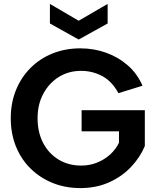

<svg xmlns="http://www.w3.org/2000/svg" viewBox="-20 -954 800 981"><path d="M585 -478Q552 -539 502 -565.5Q452 -592 394 -592Q331 -592 281 -561Q231 -530 201.5 -475.5Q172 -421 172 -350Q172 -278 200.5 -223.5Q229 -169 279.5 -138.5Q330 -108 395 -108Q438 -108 475.5 -123Q513 -138 542 -164Q571 -190 588 -225V-283H397V-391H720V-208Q696 -150 649 -100.5Q602 -51 536.5 -22Q471 7 391 7Q314 7 249.5 -19Q185 -45 136.5 -92.5Q88 -140 61.5 -205.5Q35 -271 35 -350Q35 -428 61.5 -493.5Q88 -559 136 -607Q184 -655 249 -681Q314 -707 390 -707Q460 -707 522.5 -684.5Q585 -662 633.5 -619.5Q682 -577 708 -516ZM530 -934V-834L382 -752L235 -834V-934L382 -848Z"/></svg>

Font: Albert Sans
Style: Bold
Weight: 700
Designer: Andreas Rasmussen
Foundry: a.Foundry
Version: Version 1.025